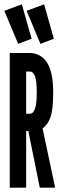

<svg xmlns="http://www.w3.org/2000/svg" viewBox="-20 -868 290 888"><path d="M25 0V-623H114Q169 -623 197.5 -578.5Q226 -534 226 -442Q226 -363 214 -327.5Q202 -292 177 -274L235 0H164L111 -262H101V0ZM101 -342H120Q132 -342 141 -363Q150 -384 150 -442Q150 -498 141 -517.5Q132 -537 120 -537H101ZM64 -665 0 -818 81 -848 126 -689ZM167 -665 103 -818 184 -848 229 -689Z"/></svg>

Font: Inconsolata UltraCondensed ExtraBold
Style: Regular
Weight: 800
Width: 1
Monospace: yes
Designer: Raph Levien, Cyreal, Brenton Simpson
Foundry: Raph Levien, Cyreal, Google
Version: Version 3.001; ttfautohint (v1.8.2.53-6de2)